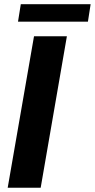

<svg xmlns="http://www.w3.org/2000/svg" viewBox="-20 -881 445 901"><path d="M293.9 -710.9 170.9 0H16.1L139.6 -710.9ZM405.3 -861.3 392.6 -779.3H64.5L77.6 -861.3Z"/></svg>

Font: Roboto ExtraBold
Style: Italic
Weight: 800
Designer: Christian Robertson
Foundry: Google
Version: Version 3.009; 2024